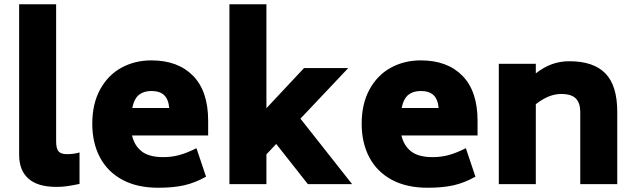

<svg xmlns="http://www.w3.org/2000/svg" viewBox="-20 -866 2988 903"><path d="M70 -138V-846H244V-201Q244 -168 255 -154.5Q266 -141 295 -141Q328 -141 354 -149V-1Q320 6 296.5 9.5Q273 13 246 13Q157 13 113.5 -26Q70 -65 70 -138Z M748 -127Q787 -127 822.5 -136.5Q858 -146 904 -169L949 -35Q897 -6 846 5.5Q795 17 724 17Q625 17 555.5 -20.5Q486 -58 450 -126Q414 -194 414 -284Q414 -378 451 -445.5Q488 -513 551 -547.5Q614 -582 692 -582Q817 -582 888 -509.5Q959 -437 959 -298V-229H601Q612 -181 646.5 -154Q681 -127 748 -127ZM602 -358H776Q772 -400 751.5 -419Q731 -438 692 -438Q656 -438 633.5 -420Q611 -402 602 -358Z M1279 -189 1233 -140V0H1059V-846H1233V-357L1410 -546H1618L1393 -308L1636 0H1428Z M2015 -127Q2054 -127 2089.5 -136.5Q2125 -146 2171 -169L2216 -35Q2164 -6 2113 5.5Q2062 17 1991 17Q1892 17 1822.5 -20.5Q1753 -58 1717 -126Q1681 -194 1681 -284Q1681 -378 1718 -445.5Q1755 -513 1818 -547.5Q1881 -582 1959 -582Q2084 -582 2155 -509.5Q2226 -437 2226 -298V-229H1868Q1879 -181 1913.5 -154Q1948 -127 2015 -127ZM1869 -358H2043Q2039 -400 2018.5 -419Q1998 -438 1959 -438Q1923 -438 1900.5 -420Q1878 -402 1869 -358Z M2883 -340V0H2709V-340Q2709 -381 2688.5 -402.5Q2668 -424 2619 -424Q2561 -424 2500 -376V0H2326V-566H2500V-521Q2537 -550 2575.5 -564Q2614 -578 2658 -578Q2771 -578 2827 -521Q2883 -464 2883 -340Z"/></svg>

Font: Biryani Black
Style: Regular
Weight: 900
Designer: Dan Reynolds and Mathieu Reguer
Foundry: Dan Reynolds and Mathieu Reguer
Version: Version 1.004; ttfautohint (v1.1) -l 5 -r 5 -G 72 -x 0 -D la